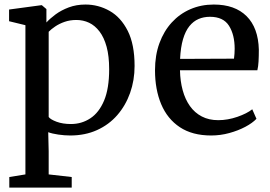

<svg xmlns="http://www.w3.org/2000/svg" viewBox="-20 -586 1191 846"><path d="M21 240.5V194L92 182.5V-475L20 -492.5V-544L161 -563H164.5L184.5 -546V-487Q200.5 -504.5 225.2 -522.8Q250 -541 283.2 -553.5Q316.5 -566 356.5 -566Q413.5 -566 463 -538Q512.5 -510 542.8 -450.2Q573 -390.5 573 -295.5Q573 -232 553.2 -176.5Q533.5 -121 496.8 -78.8Q460 -36.5 407.5 -12.8Q355 11 289.5 11Q264.5 11 237 7Q209.5 3 192.5 -3.5L194.5 80V182.5L296 194V240.5ZM292.5 -39.5Q340 -39.5 378.2 -64.8Q416.5 -90 438.8 -143.2Q461 -196.5 461 -281Q461 -338.5 449.8 -379.8Q438.5 -421 418.5 -447.2Q398.5 -473.5 372.5 -485.8Q346.5 -498 316.5 -498Q288.5 -498 264.8 -489.8Q241 -481.5 223 -469.2Q205 -457 194.5 -446V-70.5Q202.5 -59.5 229.5 -49.5Q256.5 -39.5 292.5 -39.5Z M910.5 11Q827.5 11 772.5 -25.5Q717.5 -62 690.2 -127Q663 -192 663 -276.5Q663 -342.5 682.5 -395.8Q702 -449 736.8 -487Q771.5 -525 818.8 -545.5Q866 -566 922 -566Q1015 -566 1066.5 -514.8Q1118 -463.5 1120.5 -367.5Q1120.5 -337.5 1119.2 -315.2Q1118 -293 1114 -276.5H773Q774 -228.5 785 -188.2Q796 -148 817 -118.5Q838 -89 869.2 -72.8Q900.5 -56.5 941.5 -56.5Q983.5 -56.5 1026 -71.2Q1068.5 -86 1091.5 -104.5L1110 -62.5Q1092.5 -44 1061 -27.2Q1029.5 -10.5 990.5 0.2Q951.5 11 910.5 11ZM773.5 -326.5 1011 -327.5Q1012.5 -336.5 1013.2 -349Q1014 -361.5 1014 -371Q1014 -433 989 -472.5Q964 -512 905 -512Q877.5 -512 854.8 -502.2Q832 -492.5 814.5 -470.8Q797 -449 786.5 -413.5Q776 -378 773.5 -326.5Z"/></svg>

Font: Merriweather 28pt
Style: Regular
Weight: 400
Version: Version 2.100